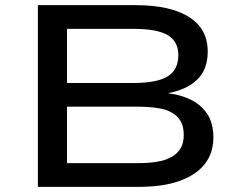

<svg xmlns="http://www.w3.org/2000/svg" viewBox="-20 -725 940 745"><path d="M127 0V-705H505Q641 -705 713.5 -659Q786 -613 786 -525Q786 -455 745 -416Q704 -377 634 -364V-363Q683 -357 722.5 -337Q762 -317 785 -281.5Q808 -246 808 -192Q808 -131 774.5 -88.5Q741 -46 677 -23Q613 0 519 0ZM240 -92H515Q534 -92 557.5 -93.5Q581 -95 605 -100.5Q629 -106 649 -118Q669 -130 681 -150Q693 -170 693 -201Q693 -234 681 -254.5Q669 -275 648.5 -287Q628 -299 604.5 -303.5Q581 -308 558 -309.5Q535 -311 518 -311H240ZM240 -403H498Q589 -403 630.5 -428.5Q672 -454 672 -511Q672 -564 631 -588.5Q590 -613 497 -613H240Z"/></svg>

Font: Nunito Sans 7pt Expanded Medium
Style: Regular
Weight: 500
Width: 7
Designer: Vernon Adams
Foundry: Vernon Adams
Version: Version 3.101;gftools[0.9.27]